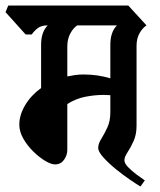

<svg xmlns="http://www.w3.org/2000/svg" viewBox="-43 -659 579 696"><path d="M27 -207Q27 -242 48 -277.5Q69 -313 106 -340V-497Q106 -543 130 -567Q107 -567 94 -557Q81 -547 72 -534H50L-23 -615L-13 -639H422L488 -567Q473 -557 462.5 -538Q452 -519 452 -493V-203Q452 -171 441 -147Q430 -123 419 -106.5Q408 -90 408 -78Q408 -67 421.5 -53Q435 -39 452.5 -26Q470 -13 482 -5L466 17Q454 10 429 -7Q404 -24 377.5 -45.5Q351 -67 332 -88Q313 -109 313 -123Q313 -138 324 -155.5Q335 -173 346 -196.5Q357 -220 357 -252V-314Q351 -314 345 -314.5Q339 -315 334 -315Q302 -315 267.5 -308.5Q233 -302 201 -282V-116Q201 -96 189 -79.5Q177 -63 157 -63Q142 -63 120.5 -76Q99 -89 77.5 -110Q56 -131 41.5 -156.5Q27 -182 27 -207ZM357 -497Q357 -543 381 -567H237Q222 -557 211.5 -537Q201 -517 201 -490V-382Q215 -385 229.5 -387Q244 -389 259 -389Q286 -389 310 -385.5Q334 -382 357 -375Z"/></svg>

Font: Jaini
Style: Regular
Weight: 400
Designer: Maithili Shingre, Girish Dalvi (Devanagari), Taresh Vohra (Latin)
Foundry: Ek Type
Version: Version 2.000; ttfautohint (v1.8.4.7-5d5b)